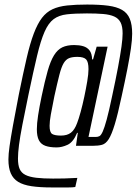

<svg xmlns="http://www.w3.org/2000/svg" viewBox="-20 -716 601 844"><path d="M208 108Q155 108 118.5 102.5Q82 97 60 83.5Q38 70 27.5 46Q17 22 17 -15Q17 -38 22 -73.5Q27 -109 37 -164.5Q47 -220 63 -302Q82 -395 97 -460Q112 -525 128.5 -568.5Q145 -612 164.5 -637.5Q184 -663 211 -675.5Q238 -688 275.5 -692Q313 -696 363 -696Q418 -696 455.5 -691Q493 -686 516.5 -672.5Q540 -659 550.5 -633.5Q561 -608 561 -568Q561 -541 555.5 -503Q550 -465 540 -413.5Q530 -362 515 -294Q498 -214 484.5 -169.5Q471 -125 458 -104.5Q445 -84 428.5 -79.5Q412 -75 387 -75H314L322 -132H319Q302 -91 277 -79.5Q252 -68 229 -68Q199 -68 179.5 -75Q160 -82 151 -99.5Q142 -117 142 -148Q142 -173 147.5 -209Q153 -245 163 -293Q177 -360 189.5 -404Q202 -448 217.5 -473Q233 -498 254 -508Q275 -518 306 -518Q328 -518 345.5 -513Q363 -508 373.5 -494.5Q384 -481 385 -455H389L405 -511H453L369 -114H401Q410 -114 417 -117.5Q424 -121 431.5 -137.5Q439 -154 449 -190.5Q459 -227 473 -294Q489 -368 499 -421.5Q509 -475 514 -511Q519 -547 519 -569Q519 -600 510 -617.5Q501 -635 482 -643.5Q463 -652 433.5 -654.5Q404 -657 362 -657Q309 -657 274 -653Q239 -649 216 -632Q193 -615 176 -576.5Q159 -538 143 -471Q127 -404 105 -299Q89 -222 78.5 -168Q68 -114 63.5 -78.5Q59 -43 59 -19Q59 10 66.5 27Q74 44 92 53Q110 62 140 65.5Q170 69 213 69Q241 69 262 68.5Q283 68 297.5 67Q312 66 320 66L311 106Q305 107 298 107.5Q291 108 280 108Q269 108 251.5 108Q234 108 208 108ZM248 -120Q275 -120 291.5 -132.5Q308 -145 319 -175Q326 -193 334.5 -224Q343 -255 350.5 -290.5Q358 -326 363.5 -358.5Q369 -391 369 -412Q369 -444 358.5 -455Q348 -466 320 -466Q298 -466 284 -460.5Q270 -455 260 -438.5Q250 -422 241 -387Q232 -352 219 -293Q209 -244 203.5 -213Q198 -182 198 -163Q198 -134 209.5 -127Q221 -120 248 -120Z"/></svg>

Font: Saira ExtraCondensed
Style: Italic
Weight: 400
Width: 2
Italic angle: -12°
Designer: Hector Gatti with collaboration of the Omnibus-Type team
Foundry: Omnibus-Type
Version: Version 1.101